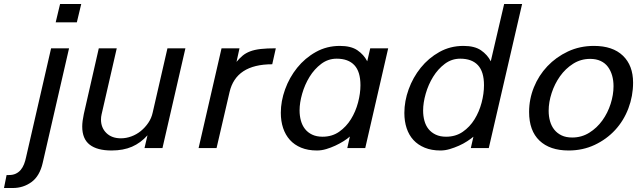

<svg xmlns="http://www.w3.org/2000/svg" viewBox="-55 -742 3192 962"><path d="M246 -722H352L330 -630H224ZM-22 135H-10Q10 135 24.5 128Q39 121 49 109Q59 97 65.5 80.5Q72 64 76 44L201 -500H291L159 74Q144 140 103 170Q62 200 9 200H-35Z M357 -108Q357 -134 365 -171L440 -500H530L454 -169Q451 -156 451 -143Q451 -102 478 -75.5Q505 -49 551 -49Q577 -49 603 -58.5Q629 -68 650.5 -85.5Q672 -103 688 -126.5Q704 -150 710 -178L784 -500H874L759 0H669L684 -64Q650 -26 606.5 -7Q563 12 504 12Q432 12 394.5 -17Q357 -46 357 -108Z M1055 -500H1145L1130 -432Q1145 -450 1160.5 -463Q1176 -476 1198 -484.5Q1220 -493 1251 -496.5Q1282 -500 1327 -500L1309 -420Q1127 -420 1095 -280L1030 0H940Z M1352 -177Q1352 -235 1373.5 -294.5Q1395 -354 1434 -402.5Q1473 -451 1527.5 -481.5Q1582 -512 1648 -512Q1704 -512 1736 -490Q1768 -468 1785 -435L1800 -500H1890L1775 0H1685L1698 -58Q1686 -47 1667 -35Q1648 -23 1625.5 -12.5Q1603 -2 1579.5 5Q1556 12 1533 12Q1488 12 1454 -2Q1420 -16 1397.5 -41Q1375 -66 1363.5 -100.5Q1352 -135 1352 -177ZM1446 -189Q1446 -162 1452.5 -138Q1459 -114 1473 -96Q1487 -78 1509 -67.5Q1531 -57 1561 -57Q1609 -57 1644.5 -82Q1680 -107 1703.5 -145Q1727 -183 1739 -228.5Q1751 -274 1751 -315Q1751 -383 1720.5 -415.5Q1690 -448 1632 -448Q1589 -448 1554.5 -422Q1520 -396 1496 -357Q1472 -318 1459 -272.5Q1446 -227 1446 -189Z M1971 -176Q1971 -235 1992.5 -294.5Q2014 -354 2053 -402.5Q2092 -451 2146.5 -481.5Q2201 -512 2267 -512Q2323 -512 2355 -490Q2387 -468 2404 -435L2471 -722H2561L2394 0H2304L2317 -57Q2305 -47 2286 -34.5Q2267 -22 2244.5 -12Q2222 -2 2198.5 5Q2175 12 2152 12Q2107 12 2073 -2Q2039 -16 2016.5 -40.5Q1994 -65 1982.5 -99.5Q1971 -134 1971 -176ZM2065 -188Q2065 -161 2071.5 -137Q2078 -113 2092 -95.5Q2106 -78 2128 -67.5Q2150 -57 2180 -57Q2228 -57 2263.5 -81.5Q2299 -106 2322.5 -144Q2346 -182 2358 -227.5Q2370 -273 2370 -315Q2370 -383 2339.5 -415.5Q2309 -448 2251 -448Q2208 -448 2173.5 -422Q2139 -396 2115 -357Q2091 -318 2078 -272.5Q2065 -227 2065 -188Z M2596 -181Q2596 -245 2620 -304.5Q2644 -364 2687.5 -410Q2731 -456 2790.5 -484Q2850 -512 2921 -512Q3015 -512 3066 -463Q3117 -414 3117 -328Q3117 -261 3093.5 -199Q3070 -137 3027 -90.5Q2984 -44 2924.5 -16Q2865 12 2794 12Q2700 12 2648 -37.5Q2596 -87 2596 -181ZM2694 -187Q2694 -159 2701 -134.5Q2708 -110 2722.5 -92Q2737 -74 2759 -63.5Q2781 -53 2812 -53Q2859 -53 2897.5 -77Q2936 -101 2963 -138.5Q2990 -176 3004.5 -221.5Q3019 -267 3019 -310Q3019 -339 3012 -363.5Q3005 -388 2991 -407Q2977 -426 2954.5 -436.5Q2932 -447 2902 -447Q2855 -447 2816.5 -422.5Q2778 -398 2751 -360Q2724 -322 2709 -276Q2694 -230 2694 -187Z"/></svg>

Font: Perun
Style: Italic
Weight: 400
Italic angle: -12°
Foundry: Copyright (c) Stefan Peev, Context Ltd, 2016
Version: Version 1.027